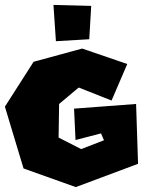

<svg xmlns="http://www.w3.org/2000/svg" viewBox="-25 -763 606 783"><path d="M193 -743 203 -595 339 -603 347 -739ZM430 -353 494 -502 310 -565 112 -511 -5 -328 71 -76 284 0 538 -95 530 -339 277 -320 283 -192 387 -219 399 -191 306 -155 214 -202 216 -339 296 -406Z"/></svg>

Font: Super Mario
Style: Regular
Weight: 400
Version: Version 1.0